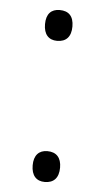

<svg xmlns="http://www.w3.org/2000/svg" viewBox="-45 -816 335 614"><g transform="rotate(5 122.0 -509.0)"><path d="M79 -736C79 -703 95 -686 122 -686C151 -686 167 -703 167 -736C167 -769 151 -785 122 -785C95 -785 79 -769 79 -736ZM79 -283C79 -250 95 -233 122 -233C151 -233 167 -250 167 -283C167 -315 151 -332 122 -332C95 -332 79 -315 79 -283Z"/></g></svg>

Font: Noto Sans Khmer UI Light
Style: Regular
Weight: 300
Designer: Danh Hong and the Monotype Design Team
Foundry: Monotype Imaging Inc.
Version: Version 2.002